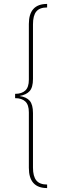

<svg xmlns="http://www.w3.org/2000/svg" viewBox="-20 -838 335 978"><path d="M220 -800Q182 -800 165 -779.5Q148 -759 148 -714V-436Q148 -393 131 -374Q114 -355 79 -349Q115 -344 131.5 -324.5Q148 -305 148 -262V16Q148 60 165 81Q182 102 220 102V120Q127 120 127 17V-266Q127 -304 109 -321Q91 -338 57 -338V-360Q91 -360 109 -377Q127 -394 127 -432V-716Q127 -818 220 -818Z"/></svg>

Font: Fira Sans Condensed Thin
Style: Regular
Weight: 250
Width: 3
Designer: Carrois Corporate & Edenspiekermann AG
Foundry: Carrois Corporate GbR & Edenspiekermann AG
Version: Version 4.203